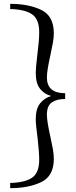

<svg xmlns="http://www.w3.org/2000/svg" viewBox="-20 -764 395 999"><path d="M33 188Q110 186 147 160.5Q184 135 184 67Q184 30 176 -42Q166 -116 166 -144Q166 -198 188.5 -226Q211 -254 245 -264V-265Q211 -274 188.5 -302Q166 -330 166 -385Q166 -410 174 -476Q184 -554 184 -596Q184 -664 147 -689.5Q110 -715 33 -717V-744Q129 -744 194.5 -712.5Q260 -681 260 -591Q260 -568 255.5 -543Q251 -518 242 -476Q224 -396 224 -361Q224 -279 319 -279V-249Q275 -249 249.5 -231Q224 -213 224 -168Q224 -133 242 -53Q251 -12 255.5 14Q260 40 260 63Q260 152 194.5 183.5Q129 215 33 215Z"/></svg>

Font: Ibarra Real Nova
Style: Regular
Weight: 400
Designer: Jose Maria Ribagorda & Octavio Pardo
Foundry: Jose Maria Ribagorda
Version: Version 1.014